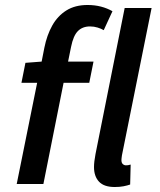

<svg xmlns="http://www.w3.org/2000/svg" viewBox="-20 -738 640 770"><path d="M47 0 129 -406H66L82 -486L147 -491L158 -547Q168 -597 189.5 -635.5Q211 -674 246 -696Q281 -718 331 -718Q360 -718 385 -711.5Q410 -705 431 -693L396 -617Q386 -623 371.5 -627.5Q357 -632 341 -632Q311 -632 292.5 -613.5Q274 -595 265 -550L253 -491H355L338 -406H235L154 0ZM440 12Q397 12 377 -9.5Q357 -31 357 -68Q357 -79 358.5 -91.5Q360 -104 363 -120L480 -706H588L469 -115Q468 -108 467.5 -103.5Q467 -99 467 -96Q467 -85 472.5 -80Q478 -75 485 -75Q490 -75 493.5 -75.5Q497 -76 504 -78L502 2Q491 6 475.5 9Q460 12 440 12Z"/></svg>

Font: Source Code Pro SemiBold
Style: Italic
Weight: 600
Italic angle: -11°
Monospace: yes
Designer: Paul D. Hunt, Teo Tuominen
Foundry: Adobe Systems Incorporated
Version: Version 1.016;hotconv 1.0.116;makeotfexe 2.5.65601